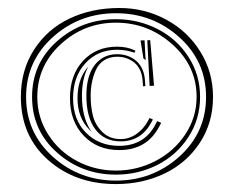

<svg xmlns="http://www.w3.org/2000/svg" viewBox="-20 -529 586 485"><path d="M347.2 -387.7 348.1 -377 342.3 -381.3 335 -426.8 345.2 -427.2ZM322.3 -400.9 319.3 -395.5 318.8 -396Q298.8 -403.3 275.9 -403.3Q227.1 -403.3 195.8 -369.4Q164.6 -335.4 164.6 -280.8Q164.6 -226.6 197.3 -193.6Q230 -160.6 281.2 -160.6Q344.2 -160.6 372.6 -214.4L377 -223.1L387.2 -218.8L382.3 -209.5Q351.1 -149.9 281.2 -149.9Q226.1 -149.9 191.4 -186.3Q156.7 -222.7 156.7 -280.8Q156.7 -339.8 189.9 -375.5Q223.1 -411.1 275.9 -411.1Q301.8 -411.1 321.3 -401.4ZM339.8 -330.1Q336.4 -357.4 318.4 -371.6Q300.3 -385.7 275.9 -385.7Q256.8 -385.7 242.9 -376.7Q229 -367.7 222.2 -352.3Q215.3 -336.9 212.2 -320.8Q209 -304.7 209 -287.1Q209 -259.3 214.8 -236.3Q220.7 -213.4 238.5 -195.6Q256.3 -177.7 284.7 -177.7Q306.2 -177.7 324.2 -190.2Q342.3 -202.6 353.5 -223.1L357.9 -231L366.2 -227.1L361.8 -218.8Q335.9 -171.9 284.7 -171.9Q244.1 -171.9 221.2 -201.9Q198.2 -231.9 198.2 -287.1Q198.2 -337.4 219.2 -364.7Q240.2 -392.1 275.9 -392.1Q302.7 -392.1 322.3 -376.7Q341.8 -361.3 345.7 -331.1L347.2 -311.5L341.3 -311ZM357.9 -312 352.1 -427.2 359.4 -427.7 369.1 -312.5ZM199.7 -354Q187 -325.7 187 -287.1Q187 -235.4 207.5 -202.1L211.4 -195.8L206.1 -201.2Q175.8 -231.4 175.8 -280.8Q175.8 -325.7 198.2 -355L203.1 -361.3ZM272.9 -64Q170.4 -64 101.6 -124.8Q32.7 -185.5 32.7 -284.2Q32.7 -352.1 66.2 -403.8Q99.6 -455.6 155.8 -482.2Q211.9 -508.8 281.7 -508.8Q345.2 -508.8 399.4 -479.7Q453.6 -450.7 485.8 -398.9Q518.1 -347.2 518.1 -284.2Q518.1 -218.8 484.6 -168Q451.2 -117.2 395.5 -90.6Q339.8 -64 272.9 -64ZM433.1 -133.5Q500.5 -194.3 500.5 -284.2Q500.5 -374 433.1 -434.8Q365.7 -495.6 272.9 -495.6Q180.2 -495.6 113 -434.8Q45.9 -374 45.9 -284.2Q45.9 -194.3 113 -133.5Q180.2 -72.8 272.9 -72.8Q365.7 -72.8 433.1 -133.5ZM476.6 -284.2Q476.6 -362.3 415.3 -417Q354 -471.7 272.9 -471.7Q192.4 -471.7 133.3 -417.2Q74.2 -362.8 74.2 -284.2Q74.2 -232.4 101.8 -189.2Q129.4 -146 174.8 -122.1Q220.2 -98.1 272.9 -98.1Q325.7 -98.1 372.3 -122.1Q418.9 -146 447.8 -189.2Q476.6 -232.4 476.6 -284.2ZM272.9 -87.9Q186.5 -87.9 123.8 -143.8Q61 -199.7 61 -284.2Q61 -368.7 123.8 -424.6Q186.5 -480.5 272.9 -480.5Q329.1 -480.5 377.7 -455.8Q426.3 -431.2 455.8 -385.7Q485.4 -340.3 485.4 -284.2Q485.4 -228 455.8 -182.6Q426.3 -137.2 377.7 -112.5Q329.1 -87.9 272.9 -87.9Z"/></svg>

Font: FoglihtenNo03
Style: Regular
Weight: 500
Version: Version 0.59